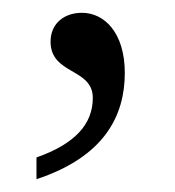

<svg xmlns="http://www.w3.org/2000/svg" viewBox="-20 -124 274 300"><path d="M37 156C143 121 175 57 175 -10C175 -73 143 -104 108 -104C80 -104 59 -87 59 -59C59 -7 125 -18 125 29C125 70 97 101 37 122Z"/></svg>

Font: Noto Serif Telugu Light
Style: Regular
Weight: 300
Designer: Jelle Bosma - Monotype Design Team
Foundry: Monotype Imaging Inc.
Version: Version 2.005